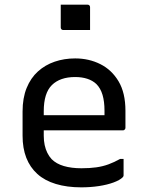

<svg xmlns="http://www.w3.org/2000/svg" viewBox="-20 -794 640 825"><path d="M303 -543Q362 -543 411 -518.5Q460 -494 489.5 -444.5Q519 -395 519 -318V-245Q519 -242 517.5 -239.5Q516 -237 514 -235.5Q512 -234 508 -234H249Q232 -234 215 -234Q198 -234 182 -234H152L139 -299H429Q429 -304 429 -309Q429 -314 429 -319Q429 -358 420.5 -386.5Q412 -415 394 -433Q378 -448 355 -455.5Q332 -463 303 -463Q238 -463 203 -428.5Q168 -394 168 -316V-211Q168 -189 172 -170.5Q176 -152 183.5 -137Q191 -122 202 -110Q222 -90 254.5 -80.5Q287 -71 330 -71Q366 -71 394 -75Q422 -79 446.5 -88Q471 -97 496 -111H511Q511 -93 511 -75Q511 -57 511 -40Q511 -38 510 -36Q509 -34 507 -32Q495 -20 468 -10Q441 0 405 5.5Q369 11 329 11Q268 11 220 -3.5Q172 -18 140.5 -46.5Q109 -75 93 -116Q77 -157 77 -211V-315Q77 -373 94.5 -416Q112 -459 143 -487Q174 -515 215 -529Q256 -543 303 -543ZM241 -774Q255 -774 269.5 -774Q284 -774 298.5 -774Q313 -774 327.5 -774Q342 -774 356 -774Q361 -774 364 -771Q367 -768 367 -763V-665Q353 -665 338.5 -665Q324 -665 309.5 -665Q295 -665 280.5 -665Q266 -665 252 -665Q247 -665 244 -668Q241 -671 241 -676Z"/></svg>

Font: RecMonoLinear Nerd Font Mono
Style: Regular
Weight: 400
Monospace: yes
Version: Version 1.085; ttfautohint (v1.8.4.7-5d5b);Nerd Fonts 3.2.1